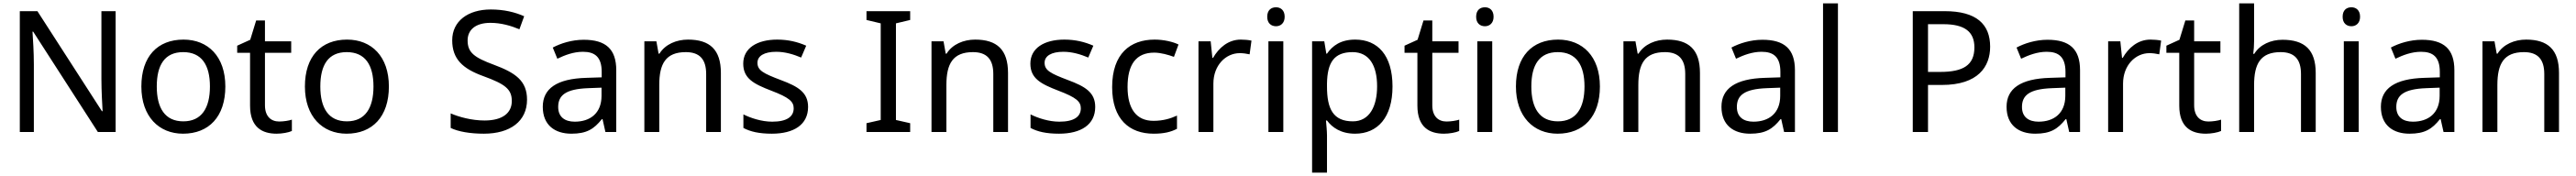

<svg xmlns="http://www.w3.org/2000/svg" viewBox="-20 -780 15216 1040"><path d="M663 0V-714H579V-311C579 -246 584 -155 586 -123H582L201 -714H97V0H180V-399C180 -472 175 -546 172 -593H176L558 0Z M1311 -269C1311 -446 1209 -546 1064 -546C910 -546 815 -446 815 -269C815 -91 919 10 1061 10C1214 10 1311 -91 1311 -269ZM906 -269C906 -396 953 -472 1062 -472C1171 -472 1220 -396 1220 -269C1220 -142 1171 -63 1063 -63C954 -63 906 -142 906 -269Z M1629 -62C1580 -62 1545 -93 1545 -158V-468H1700V-536H1545V-659H1493L1458 -545L1381 -510V-468H1457V-156C1457 -26 1530 10 1614 10C1646 10 1685 3 1704 -6V-73C1687 -67 1655 -62 1629 -62Z M2277 -269C2277 -446 2175 -546 2030 -546C1876 -546 1781 -446 1781 -269C1781 -91 1885 10 2027 10C2180 10 2277 -91 2277 -269ZM1872 -269C1872 -396 1919 -472 2028 -472C2137 -472 2186 -396 2186 -269C2186 -142 2137 -63 2029 -63C1920 -63 1872 -142 1872 -269Z M3093 -191C3093 -303 3024 -350 2898 -397C2782 -440 2742 -469 2742 -541C2742 -603 2788 -645 2877 -645C2939 -645 2998 -628 3048 -607L3076 -684C3022 -708 2957 -724 2879 -724C2744 -724 2651 -655 2651 -542C2651 -431 2713 -374 2835 -330C2964 -283 3003 -253 3003 -183C3003 -112 2948 -68 2842 -68C2766 -68 2690 -89 2642 -110V-24C2687 -2 2758 10 2838 10C2994 10 3093 -64 3093 -191Z M3428 -545C3358 -545 3292 -524 3245 -499L3272 -433C3316 -454 3367 -474 3423 -474C3493 -474 3534 -444 3534 -355V-323L3443 -320C3268 -315 3186 -256 3186 -149C3186 -40 3258 10 3355 10C3445 10 3488 -17 3535 -76H3539L3556 0H3620V-365C3620 -490 3558 -545 3428 -545ZM3454 -259 3533 -262V-214C3533 -110 3465 -61 3375 -61C3317 -61 3277 -88 3277 -148C3277 -216 3320 -254 3454 -259Z M4044 -546C3976 -546 3910 -519 3875 -463H3870L3857 -536H3786V0H3874V-278C3874 -403 3912 -472 4031 -472C4113 -472 4151 -429 4151 -343V0H4238V-349C4238 -487 4172 -546 4044 -546Z M4753 -148C4753 -234 4694 -269 4592 -307C4489 -346 4454 -364 4454 -409C4454 -449 4493 -474 4565 -474C4617 -474 4667 -459 4712 -440L4742 -510C4692 -532 4636 -546 4571 -546C4451 -546 4370 -495 4370 -404C4370 -316 4432 -284 4536 -244C4641 -204 4668 -180 4668 -140C4668 -92 4630 -61 4541 -61C4478 -61 4413 -83 4371 -104V-24C4412 -2 4464 10 4539 10C4670 10 4753 -44 4753 -148Z M5356 0V-52L5272 -71V-642L5356 -662V-714H5098V-662L5182 -642V-71L5098 -52V0Z M5740 -546C5672 -546 5606 -519 5571 -463H5566L5553 -536H5482V0H5570V-278C5570 -403 5608 -472 5727 -472C5809 -472 5847 -429 5847 -343V0H5934V-349C5934 -487 5868 -546 5740 -546Z M6449 -148C6449 -234 6390 -269 6288 -307C6185 -346 6150 -364 6150 -409C6150 -449 6189 -474 6261 -474C6313 -474 6363 -459 6408 -440L6438 -510C6388 -532 6332 -546 6267 -546C6147 -546 6066 -495 6066 -404C6066 -316 6128 -284 6232 -244C6337 -204 6364 -180 6364 -140C6364 -92 6326 -61 6237 -61C6174 -61 6109 -83 6067 -104V-24C6108 -2 6160 10 6235 10C6366 10 6449 -44 6449 -148Z M6794 10C6855 10 6896 0 6932 -19V-97C6895 -80 6851 -66 6793 -66C6692 -66 6640 -137 6640 -266C6640 -400 6691 -469 6798 -469C6835 -469 6882 -456 6914 -444L6941 -517C6909 -533 6854 -546 6800 -546C6656 -546 6549 -463 6549 -265C6549 -75 6651 10 6794 10Z M7309 -546C7234 -546 7179 -497 7145 -438H7141L7131 -536H7059V0H7147V-286C7147 -394 7220 -466 7303 -466C7321 -466 7344 -463 7361 -459L7372 -540C7354 -544 7329 -546 7309 -546Z M7517 -737C7488 -737 7465 -720 7465 -681C7465 -643 7488 -625 7517 -625C7544 -625 7568 -643 7568 -681C7568 -720 7544 -737 7517 -737ZM7560 -536H7472V0H7560Z M7985 -546C7898 -546 7850 -509 7818 -463H7814L7802 -536H7730V240H7818V20C7818 -5 7814 -45 7812 -68H7818C7849 -26 7901 10 7984 10C8117 10 8205 -86 8205 -269C8205 -454 8117 -546 7985 -546ZM7969 -472C8068 -472 8114 -392 8114 -270C8114 -150 8068 -63 7971 -63C7854 -63 7818 -137 7818 -269V-286C7820 -411 7860 -472 7969 -472Z M8524 -62C8475 -62 8440 -93 8440 -158V-468H8595V-536H8440V-659H8388L8353 -545L8276 -510V-468H8352V-156C8352 -26 8425 10 8509 10C8541 10 8580 3 8599 -6V-73C8582 -67 8550 -62 8524 -62Z M8751 -737C8722 -737 8699 -720 8699 -681C8699 -643 8722 -625 8751 -625C8778 -625 8802 -643 8802 -681C8802 -720 8778 -737 8751 -737ZM8794 -536H8706V0H8794Z M9430 -269C9430 -446 9328 -546 9183 -546C9029 -546 8934 -446 8934 -269C8934 -91 9038 10 9180 10C9333 10 9430 -91 9430 -269ZM9025 -269C9025 -396 9072 -472 9181 -472C9290 -472 9339 -396 9339 -269C9339 -142 9290 -63 9182 -63C9073 -63 9025 -142 9025 -269Z M9827 -546C9759 -546 9693 -519 9658 -463H9653L9640 -536H9569V0H9657V-278C9657 -403 9695 -472 9814 -472C9896 -472 9934 -429 9934 -343V0H10021V-349C10021 -487 9955 -546 9827 -546Z M10390 -545C10320 -545 10254 -524 10207 -499L10234 -433C10278 -454 10329 -474 10385 -474C10455 -474 10496 -444 10496 -355V-323L10405 -320C10230 -315 10148 -256 10148 -149C10148 -40 10220 10 10317 10C10407 10 10450 -17 10497 -76H10501L10518 0H10582V-365C10582 -490 10520 -545 10390 -545ZM10416 -259 10495 -262V-214C10495 -110 10427 -61 10337 -61C10279 -61 10239 -88 10239 -148C10239 -216 10282 -254 10416 -259Z M10836 0V-760H10748V0Z M11467 -714H11278V0H11368V-278H11450C11664 -278 11735 -386 11735 -504C11735 -637 11654 -714 11467 -714ZM11459 -637C11585 -637 11642 -592 11642 -500C11642 -395 11576 -355 11440 -355H11368V-637Z M12074 -545C12004 -545 11938 -524 11891 -499L11918 -433C11962 -454 12013 -474 12069 -474C12139 -474 12180 -444 12180 -355V-323L12089 -320C11914 -315 11832 -256 11832 -149C11832 -40 11904 10 12001 10C12091 10 12134 -17 12181 -76H12185L12202 0H12266V-365C12266 -490 12204 -545 12074 -545ZM12100 -259 12179 -262V-214C12179 -110 12111 -61 12021 -61C11963 -61 11923 -88 11923 -148C11923 -216 11966 -254 12100 -259Z M12682 -546C12607 -546 12552 -497 12518 -438H12514L12504 -536H12432V0H12520V-286C12520 -394 12593 -466 12676 -466C12694 -466 12717 -463 12734 -459L12745 -540C12727 -544 12702 -546 12682 -546Z M13024 -62C12975 -62 12940 -93 12940 -158V-468H13095V-536H12940V-659H12888L12853 -545L12776 -510V-468H12852V-156C12852 -26 12925 10 13009 10C13041 10 13080 3 13099 -6V-73C13082 -67 13050 -62 13024 -62Z M13294 -537V-760H13206V0H13294V-277C13294 -402 13331 -472 13451 -472C13533 -472 13571 -429 13571 -343V0H13658V-349C13658 -486 13592 -545 13462 -545C13393 -545 13329 -517 13295 -462H13289C13292 -483 13294 -511 13294 -537Z M13869 -737C13840 -737 13817 -720 13817 -681C13817 -643 13840 -625 13869 -625C13896 -625 13920 -643 13920 -681C13920 -720 13896 -737 13869 -737ZM13912 -536H13824V0H13912Z M14285 -545C14215 -545 14149 -524 14102 -499L14129 -433C14173 -454 14224 -474 14280 -474C14350 -474 14391 -444 14391 -355V-323L14300 -320C14125 -315 14043 -256 14043 -149C14043 -40 14115 10 14212 10C14302 10 14345 -17 14392 -76H14396L14413 0H14477V-365C14477 -490 14415 -545 14285 -545ZM14311 -259 14390 -262V-214C14390 -110 14322 -61 14232 -61C14174 -61 14134 -88 14134 -148C14134 -216 14177 -254 14311 -259Z M14901 -546C14833 -546 14767 -519 14732 -463H14727L14714 -536H14643V0H14731V-278C14731 -403 14769 -472 14888 -472C14970 -472 15008 -429 15008 -343V0H15095V-349C15095 -487 15029 -546 14901 -546Z"/></svg>

Font: Noto Sans Inscriptional Parthian
Style: Regular
Weight: 400
Designer: Monotype Design Team
Foundry: Monotype Imaging Inc.
Version: Version 2.003